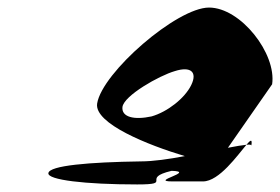

<svg xmlns="http://www.w3.org/2000/svg" viewBox="-20 -732 741 508"><path d="M108 -274C105 -256 205 -244 343 -244C441 -244 350 -260 434 -280C501 -278 373 -252 436 -252H517C560 -252 609 -322 632 -349C621 -348 604 -345 583 -341L700 -509C712 -590 617 -712 533 -712C448 -712 250 -540 237 -458C229 -405 372 -348 469 -319C427 -311 385 -305 353 -305C215 -303 111 -294 108 -274ZM304 -449C308 -479 401 -532 443 -544C484 -557 503 -542 486 -507C469 -472 423 -436 381 -424C335 -414 301 -422 304 -449ZM632 -349C641 -350 645 -349 645 -347C648 -365 643 -362 632 -349Z"/></svg>

Font: Ampere
Style: Ita
Weight: 400
Version: Version 1